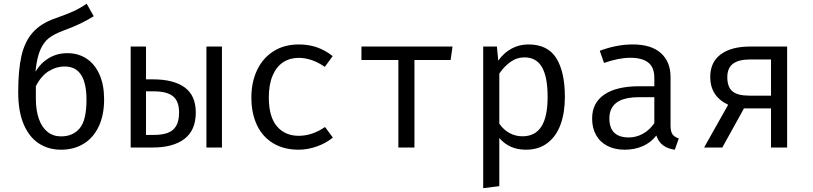

<svg xmlns="http://www.w3.org/2000/svg" viewBox="-20 -789 4348 1027"><path d="M536.9 -257.9Q536.9 -172.8 507.9 -112.1Q479 -51.3 426.9 -19.7Q374.9 11.8 306.7 11.8Q240 11.8 188.5 -21.3Q136.9 -54.4 107.2 -123.1Q77.4 -191.8 77.4 -295.9Q77.4 -413.3 94.6 -489.5Q111.8 -565.6 154.6 -614.6Q197.4 -663.6 275.4 -690.8Q337.9 -712.8 372.8 -728.7Q407.7 -744.6 443.6 -769.2L481.5 -702.1Q448.7 -682.1 410.5 -663.3Q372.3 -644.6 317.4 -624.6Q270.3 -607.2 241.8 -585.4Q213.3 -563.6 195.1 -521.3Q176.9 -479 169.7 -405.6Q197.4 -451.8 241.3 -478.2Q285.1 -504.6 340.5 -504.6Q399.5 -504.6 443.8 -474.9Q488.2 -445.1 512.6 -389.5Q536.9 -333.8 536.9 -257.9ZM442.6 -254.9Q442.6 -433.3 326.7 -433.3Q280.5 -433.3 239.7 -407.7Q199 -382.1 171.8 -327.7V-262.1Q171.8 -197.9 188.2 -152.3Q204.6 -106.7 234.9 -83.1Q265.1 -59.5 306.7 -59.5Q369.7 -59.5 406.2 -102.6Q442.6 -145.6 442.6 -254.9Z M761 -540V-364.6H797.4Q908.2 -364.6 967.7 -321.5Q1027.2 -278.5 1027.2 -187.2Q1027.2 -91.8 966.4 -45.9Q905.6 0 797.9 0H679V-540ZM1084.1 -540H1167.2V0H1084.1ZM761 -300.5V-67.2H800.5Q846.2 -67.2 876.2 -77.9Q906.2 -88.7 922.1 -115.1Q937.9 -141.5 937.9 -187.2Q937.9 -247.7 905.4 -274.1Q872.8 -300.5 801.5 -300.5Z M1718.5 -109.7 1760.5 -53.3Q1725.1 -23.6 1675.4 -5.9Q1625.6 11.8 1577.9 11.8Q1498.5 11.8 1441.3 -22.6Q1384.1 -56.9 1354.4 -120Q1324.6 -183.1 1324.6 -267.7Q1324.6 -349.2 1354.9 -413.6Q1385.1 -477.9 1442.6 -514.6Q1500 -551.3 1579 -551.3Q1682.1 -551.3 1759.5 -488.7L1717.4 -431.3Q1647.7 -479.5 1577.9 -479.5Q1530.3 -479.5 1494.4 -455.9Q1458.5 -432.3 1438.2 -384.6Q1417.9 -336.9 1417.9 -267.7Q1417.9 -164.1 1461.3 -113.3Q1504.6 -62.6 1577.9 -62.6Q1650.3 -62.6 1718.5 -109.7Z M1913.3 -540H2400.5L2390.3 -468.2H2196.9V0H2110.8V-468.2H1913.3Z M3001.5 -270.3Q3001.5 -186.7 2978.5 -123.3Q2955.4 -60 2908.5 -24.1Q2861.5 11.8 2793.3 11.8Q2704.1 11.8 2650.8 -50.8V206.7L2564.6 217.4V-540H2637.9L2645.1 -464.6Q2674.9 -506.7 2716.2 -529Q2757.4 -551.3 2806.2 -551.3Q2909.7 -551.3 2955.6 -477.9Q3001.5 -404.6 3001.5 -270.3ZM2650.8 -395.4V-127.7Q2672.3 -95.9 2704.4 -77.9Q2736.4 -60 2774.4 -60Q2842.1 -60 2875.6 -111.8Q2909.2 -163.6 2909.2 -270.8Q2909.2 -377.4 2879 -429.7Q2848.7 -482.1 2785.6 -482.1Q2744.1 -482.1 2710 -457.4Q2675.9 -432.8 2650.8 -395.4Z M3566.7 -117.9Q3566.7 -86.2 3576.9 -71Q3587.2 -55.9 3610.8 -48.7L3589.7 11.8Q3511.8 1.5 3490.8 -64.1Q3462.1 -26.7 3418.2 -7.4Q3374.4 11.8 3321.5 11.8Q3268.2 11.8 3228.7 -8.7Q3189.2 -29.2 3168.2 -66.9Q3147.2 -104.6 3147.2 -154.9Q3147.2 -238.5 3212.3 -283.1Q3277.4 -327.7 3400.5 -327.7H3480V-372.8Q3480 -429.2 3447.2 -454.6Q3414.4 -480 3351.3 -480Q3290.3 -480 3210.8 -452.3L3188.2 -517.4Q3278.5 -551.3 3364.6 -551.3Q3463.6 -551.3 3515.1 -504.9Q3566.7 -458.5 3566.7 -376.9ZM3480 -130.3V-269.2H3402.1Q3316.4 -269.2 3277.9 -240Q3239.5 -210.8 3239.5 -155.9Q3239.5 -53.8 3343.6 -53.8Q3383.6 -53.8 3419.7 -74.1Q3455.9 -94.4 3480 -130.3Z M4190.3 -540V0H4104.1V-209.2H3959.5L3843.6 0H3746.2L3874.9 -228.7Q3826.7 -251.3 3802.8 -288.7Q3779 -326.2 3779 -376.9Q3779 -456.4 3835.1 -498.2Q3891.3 -540 3992.3 -540ZM4104.1 -277.4V-470.8H3990.3Q3930.8 -470.8 3900.5 -447.9Q3870.3 -425.1 3870.3 -375.9Q3870.3 -323.6 3897.9 -300.5Q3925.6 -277.4 3987.7 -277.4Z"/></svg>

Font: Fira Code Fixed
Style: Regular
Weight: 400
Monospace: yes
Designer: Carrois Corporate, Edenspiekermann AG, Nikita Prokopov
Foundry: Carrois Corporate, Edenspiekermann AG, Nikita Prokopov
Version: Version 5.002